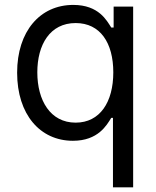

<svg xmlns="http://www.w3.org/2000/svg" viewBox="-20 -573 649 797"><path d="M448.9 204.5H532.7V-545.5H451.7V-458.8H441.8C423.3 -487.2 390.6 -552.6 284.1 -552.6C146.3 -552.6 51.1 -443.2 51.1 -271.3C51.1 -98 146.3 11.4 282.7 11.4C387.8 11.4 423.3 -54 441.8 -83.8H448.9ZM134.9 -272.7C134.9 -387.8 187.5 -477.3 294 -477.3C396.3 -477.3 450.3 -394.9 450.3 -272.7C450.3 -149.1 394.9 -63.9 294 -63.9C188.9 -63.9 134.9 -156.2 134.9 -272.7Z"/></svg>

Font: Margiela Sans
Style: Regular
Weight: 400
Designer: Stefan Endress, Andreas Faust
Version: Version 1.100;FEAKit 1.0